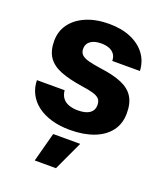

<svg xmlns="http://www.w3.org/2000/svg" viewBox="-139 -640 811 944"><g transform="rotate(20 266.5 -168.0)"><path d="M264.7 10Q210.9 10 167.9 -2.6Q125 -15.1 94.4 -38.1Q63.7 -61.1 46.9 -93.5Q30 -125.9 29.4 -164.7H174.3Q176.6 -140.3 188.6 -124.4Q200.7 -108.6 221.5 -101.1Q242.3 -93.7 268.6 -93.7Q309.7 -93.7 330.4 -108.6Q351.1 -123.6 351.1 -149.9Q351.1 -171.4 340.9 -182.7Q330.6 -194 308.1 -200.6Q285.7 -207.3 248.1 -212.4Q178.6 -222.9 133 -240.7Q87.4 -258.6 65.2 -290.9Q43 -323.3 43 -375Q43 -426.6 71.4 -464.9Q99.7 -503.1 150.7 -524.7Q201.7 -546.3 269.6 -546.3Q334.7 -546.3 383.2 -525.6Q431.7 -505 459.6 -467.6Q487.4 -430.3 489.9 -380.1H345.3Q344.7 -402 334.5 -415.6Q324.3 -429.3 306.8 -435.9Q289.3 -442.6 265.6 -442.6Q230.6 -442.6 210.3 -428.2Q190 -413.9 190 -388.3Q190 -368.6 201.6 -357.1Q213.3 -345.6 239.4 -338.7Q265.4 -331.9 307 -326Q373.1 -317.3 416.2 -299Q459.3 -280.7 479.9 -248.1Q500.6 -215.6 500.6 -162.9Q500.6 -107.6 471.2 -69Q441.9 -30.4 388.7 -10.2Q335.6 10 264.7 10ZM154.3 210.1 195.1 57H336.6L265.4 210.1Z"/></g></svg>

Font: Mona Sans ExtraLight
Style: Regular
Weight: 200
Designer: Deni Anggara
Foundry: GitHub
Version: Version 2.000